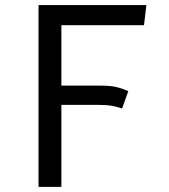

<svg xmlns="http://www.w3.org/2000/svg" viewBox="-20 -726 655 746"><path d="M454.4 -304.6Q436.9 -310.3 416.9 -314.4Q396.9 -318.5 363.6 -318.5H218.5V0H129.7V-706.2H548.7L539.5 -628.2H218.5V-393.3H371.3Q408.7 -393.3 431.5 -387.9Q454.4 -382.6 478.5 -371.8Z"/></svg>

Font: FiraCode Nerd Font
Style: Regular
Weight: 400
Designer: Carrois Corporate, Edenspiekermann AG, Nikita Prokopov
Foundry: Carrois Corporate, Edenspiekermann AG, Nikita Prokopov
Version: Version 6.002;Nerd Fonts 3.4.0